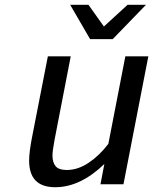

<svg xmlns="http://www.w3.org/2000/svg" viewBox="-20 -763 634 795"><path d="M206.1 -185.1Q197.3 -139.2 197.3 -118.7Q197.3 -90.3 210.4 -74.7Q223.6 -59.1 256.3 -59.1Q302.2 -59.1 346.9 -88.9Q391.6 -118.7 428.7 -167.5L499 -529.8H594.2L491.2 0H396L412.1 -84Q312.5 12.2 208.5 12.2Q100.6 12.2 100.6 -98.1Q100.6 -135.7 114.3 -203.1L178.2 -529.8H272.9ZM410.2 -653.3 508.3 -743.2H584.5L446.8 -601.1H353L270.5 -743.2H346.2Z"/></svg>

Font: Aurulent Sans
Style: Italic
Weight: 400
Italic angle: -11°
Version: Version 2007.05.04